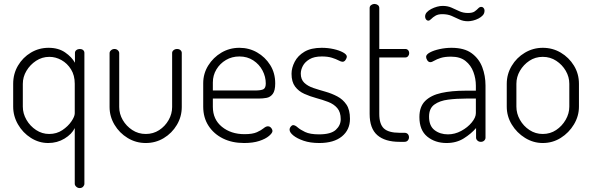

<svg xmlns="http://www.w3.org/2000/svg" viewBox="-20 -721 3010 976"><path d="M385 235Q375 235 367.5 228Q360 221 360 213V-70Q345 -39 308 -16.5Q271 6 225 6Q178 6 137 -20Q96 -46 71.5 -88.5Q47 -131 47 -179V-295Q47 -346 71.5 -387.5Q96 -429 137 -453.5Q178 -478 227 -478Q277 -478 311 -454.5Q345 -431 361 -402V-452Q361 -461 368.5 -466.5Q376 -472 386 -472Q396 -472 402.5 -466.5Q409 -461 409 -452V213Q409 221 402.5 228Q396 235 385 235ZM230 -40Q268 -40 297 -59.5Q326 -79 343 -104Q360 -129 360 -145V-295Q360 -338 341 -368.5Q322 -399 292.5 -415.5Q263 -432 231 -432Q194 -432 163.5 -412Q133 -392 114.5 -361Q96 -330 96 -295V-179Q96 -144 114.5 -112Q133 -80 163.5 -60Q194 -40 230 -40Z M721 6Q671 6 629 -19.5Q587 -45 562 -87Q537 -129 537 -177V-451Q537 -459 544.5 -465.5Q552 -472 562 -472Q572 -472 579 -465.5Q586 -459 586 -451V-177Q586 -142 604 -111Q622 -80 652.5 -60Q683 -40 721 -40Q759 -40 789 -59.5Q819 -79 837 -110.5Q855 -142 855 -177V-452Q855 -460 862.5 -466Q870 -472 880 -472Q891 -472 897.5 -466Q904 -460 904 -452V-177Q904 -128 879 -86Q854 -44 812.5 -19Q771 6 721 6Z M1221 6Q1160 6 1113.5 -17Q1067 -40 1040 -81.5Q1013 -123 1013 -179V-298Q1013 -347 1038.5 -388Q1064 -429 1105.5 -453.5Q1147 -478 1197 -478Q1246 -478 1287 -454.5Q1328 -431 1353.5 -390.5Q1379 -350 1379 -297Q1379 -260 1366.5 -243.5Q1354 -227 1335 -223.5Q1316 -220 1294 -220H1062V-178Q1062 -114 1108 -76.5Q1154 -39 1223 -39Q1264 -39 1286 -49Q1308 -59 1320 -69Q1332 -79 1342 -79Q1349 -79 1354 -75Q1359 -71 1362 -65.5Q1365 -60 1365 -55Q1365 -45 1347.5 -30Q1330 -15 1298 -4.5Q1266 6 1221 6ZM1062 -261H1275Q1309 -261 1320 -268Q1331 -275 1331 -297Q1331 -331 1314.5 -362.5Q1298 -394 1267.5 -414Q1237 -434 1197 -434Q1159 -434 1128.5 -416Q1098 -398 1080 -368Q1062 -338 1062 -302Z M1603 6Q1557 6 1523.5 -5.5Q1490 -17 1471 -32.5Q1452 -48 1452 -62Q1452 -67 1454.5 -72Q1457 -77 1461.5 -81Q1466 -85 1470 -85Q1480 -85 1493 -73.5Q1506 -62 1531 -50Q1556 -38 1602 -38Q1662 -38 1687 -61Q1712 -84 1712 -115Q1712 -151 1694.5 -171.5Q1677 -192 1648 -203Q1619 -214 1587.5 -222.5Q1556 -231 1527 -244Q1498 -257 1480 -281Q1462 -305 1462 -346Q1462 -376 1478 -407Q1494 -438 1527.5 -458Q1561 -478 1615 -478Q1647 -478 1676 -471.5Q1705 -465 1724 -454.5Q1743 -444 1743 -433Q1743 -429 1740 -422.5Q1737 -416 1732.5 -411.5Q1728 -407 1721 -407Q1714 -407 1701 -414Q1688 -421 1667 -427.5Q1646 -434 1616 -434Q1577 -434 1553.5 -420Q1530 -406 1519.5 -386Q1509 -366 1509 -347Q1509 -317 1527 -300Q1545 -283 1573.5 -273.5Q1602 -264 1634 -255Q1666 -246 1694.5 -231Q1723 -216 1741 -189.5Q1759 -163 1759 -117Q1759 -61 1718 -27.5Q1677 6 1603 6Z M2011 0Q1937 0 1898 -34Q1859 -68 1859 -142V-680Q1859 -690 1867 -695.5Q1875 -701 1883 -701Q1893 -701 1900.5 -695.5Q1908 -690 1908 -680V-472H2041Q2049 -472 2054.5 -466Q2060 -460 2060 -450Q2060 -442 2054.5 -435.5Q2049 -429 2041 -429H1908V-142Q1908 -90 1931.5 -68Q1955 -46 2011 -46H2036Q2047 -46 2053 -39.5Q2059 -33 2059 -23Q2059 -14 2053 -7Q2047 0 2036 0Z M2250 6Q2192 6 2152 -26.5Q2112 -59 2112 -126Q2112 -179 2141.5 -208Q2171 -237 2223.5 -248.5Q2276 -260 2345 -260H2399V-286Q2399 -321 2386.5 -355Q2374 -389 2346.5 -411Q2319 -433 2273 -433Q2241 -433 2220.5 -426.5Q2200 -420 2187.5 -412.5Q2175 -405 2168 -405Q2158 -405 2152 -414.5Q2146 -424 2146 -432Q2146 -444 2165.5 -454.5Q2185 -465 2215 -471.5Q2245 -478 2275 -478Q2340 -478 2377.5 -450.5Q2415 -423 2431.5 -379.5Q2448 -336 2448 -286V-21Q2448 -13 2441.5 -6.5Q2435 0 2424 0Q2414 0 2407 -6.5Q2400 -13 2400 -21V-70Q2375 -41 2337.5 -17.5Q2300 6 2250 6ZM2257 -38Q2292 -38 2324.5 -55.5Q2357 -73 2378 -98.5Q2399 -124 2399 -146V-220H2350Q2301 -220 2258 -214.5Q2215 -209 2188 -189.5Q2161 -170 2161 -128Q2161 -81 2189 -59.5Q2217 -38 2257 -38ZM2359 -613Q2334 -613 2314.5 -622.5Q2295 -632 2275 -640.5Q2255 -649 2228 -649Q2207 -649 2193.5 -641Q2180 -633 2172 -624.5Q2164 -616 2157 -616Q2153 -616 2149 -619Q2145 -622 2143 -627Q2141 -632 2141 -637Q2141 -649 2149.5 -658.5Q2158 -668 2172.5 -675.5Q2187 -683 2202 -687Q2217 -691 2230 -691Q2255 -691 2274.5 -682.5Q2294 -674 2314 -664.5Q2334 -655 2359 -655Q2382 -655 2393 -663Q2404 -671 2411 -678.5Q2418 -686 2426 -686Q2432 -686 2435.5 -683Q2439 -680 2441 -676Q2443 -672 2443 -667Q2443 -653 2434.5 -643.5Q2426 -634 2412.5 -627Q2399 -620 2384.5 -616.5Q2370 -613 2359 -613Z M2739 6Q2691 6 2649 -20Q2607 -46 2581.5 -88Q2556 -130 2556 -179V-295Q2556 -344 2581 -386Q2606 -428 2648 -453Q2690 -478 2739 -478Q2789 -478 2830.5 -453.5Q2872 -429 2897.5 -387.5Q2923 -346 2923 -295V-179Q2923 -131 2897.5 -88.5Q2872 -46 2830.5 -20Q2789 6 2739 6ZM2739 -40Q2777 -40 2807 -60Q2837 -80 2855.5 -112Q2874 -144 2874 -179V-295Q2874 -330 2856 -361Q2838 -392 2807.5 -412Q2777 -432 2739 -432Q2701 -432 2671 -412Q2641 -392 2623 -361Q2605 -330 2605 -295V-179Q2605 -144 2623 -112Q2641 -80 2671.5 -60Q2702 -40 2739 -40Z"/></svg>

Font: Dosis Light
Style: Regular
Weight: 300
Designer: EdgarTolentino, PabloImpallari, IginoMarini
Foundry: EdgarTolentino, PabloImpallari, IginoMarini
Version: Version 3.001; ttfautohint (v1.8.2)